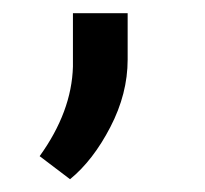

<svg xmlns="http://www.w3.org/2000/svg" viewBox="-20 -127 313 293"><path d="M86.9 146.5 40.5 111.3Q89.4 43.5 91.3 -25.4V-106.9H174.8V-36.1Q174.8 16.1 148.4 66.9Q122.1 117.7 86.9 146.5Z"/></svg>

Font: Vazir WOL
Style: WOL
Weight: 400
Foundry: Based on Dejavu fonts, by Saber Rastikerdar
Version: Version 26.0.0